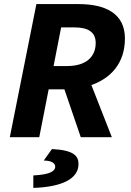

<svg xmlns="http://www.w3.org/2000/svg" viewBox="-20 -671 641 939"><path d="M242 -348 279 -537H344C411 -537 448 -514 448 -461C448 -393 401 -348 308 -348ZM143 248C269 244 364 210 364 131C364 92 341 63 234 58L194 114C238 115 250 130 250 144C250 168 220 183 143 187ZM28 0H172L218 -234H295L375 0H527L427 -255C521 -288 591 -361 591 -483C591 -606 494 -651 365 -651H158Z"/></svg>

Font: Source Sans Pro
Style: Bold Italic
Weight: 700
Italic angle: -11°
Designer: Paul D. Hunt
Foundry: Adobe Systems Incorporated
Version: Version 3.006;hotconv 1.0.111;makeotfexe 2.5.65597